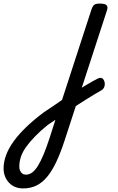

<svg xmlns="http://www.w3.org/2000/svg" viewBox="-322 -535 658 1074"><path d="M78 -7Q98 -21 118 -33.5Q138 -46 157 -57.5Q176 -69 193 -78.5Q210 -88 224 -95Q240 -103 249.5 -97Q259 -91 262.5 -77.5Q266 -64 262 -51Q258 -38 247 -31Q227 -20 205 -6.5Q183 7 159.5 21.5Q136 36 112.5 51.5Q89 67 65 83ZM-193 519Q-226 519 -250 504.5Q-274 490 -288 464.5Q-302 439 -302 407Q-302 371 -288 333Q-274 295 -246 256Q-218 217 -176 176.5Q-134 136 -78 94Q-52 77 -26.5 59.5Q-1 42 25 24L190 -483Q197 -503 206.5 -509Q216 -515 235 -515Q266 -515 274.5 -505.5Q283 -496 276 -476L39 252Q16 322 -8 372.5Q-32 423 -59.5 455.5Q-87 488 -119.5 503.5Q-152 519 -193 519ZM-177 442Q-158 442 -141.5 429.5Q-125 417 -109.5 392Q-94 367 -78 328.5Q-62 290 -45 238L-12 135Q-23 142 -33.5 149.5Q-44 157 -55 164Q-96 197 -126 228Q-156 259 -176 287Q-196 315 -205 342Q-214 369 -214 396Q-214 410 -209.5 420Q-205 430 -197 436Q-189 442 -177 442Z"/></svg>

Font: Playwrite US Trad
Style: Regular
Weight: 400
Designer: Veronika Burian, José Scaglione
Foundry: TypeTogether
Version: Version 1.002